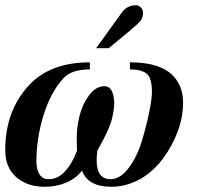

<svg xmlns="http://www.w3.org/2000/svg" viewBox="-23 -700 778 733"><path d="M344 -516 442 -652Q462 -680 496 -680Q506 -680 514.5 -671.5Q523 -663 523 -651Q523 -632 513 -620Q503 -608 473 -583L392 -516ZM473 -435V-462Q618 -462 659 -381Q676 -349 676 -309Q676 -214 616 -119Q556 -24 464 4Q436 13 402 13Q312 13 290 -49Q268 -19 230 -3Q192 13 149 13Q97 13 63 -7Q-3 -44 -3 -127Q-3 -287 100 -387Q180 -462 320 -462V-435Q249 -435 219 -401Q171 -349 143.5 -261Q116 -173 116 -83Q116 -54 127.5 -35Q139 -16 163 -16Q198 -16 225.5 -46Q253 -76 271 -125Q271 -130 270.5 -146.5Q270 -163 270 -174Q270 -217 281.5 -261Q293 -305 318.5 -338Q344 -371 376 -371Q394 -371 403.5 -353Q413 -335 413 -306Q413 -279 403 -241Q391 -199 349 -126Q346 -106 346 -88Q346 -16 399 -16Q436 -16 468 -58.5Q500 -101 518 -160Q536 -219 546.5 -271Q557 -323 557 -350Q557 -382 549 -402Q536 -435 473 -435Z"/></svg>

Font: STIX
Style: Bold Italic
Weight: 700
Italic angle: -16.33°
Designer: MicroPress Inc., with final additions and corrections provided by Coen Hoffman, Elsevier (retired)
Version: Version 1.1.1